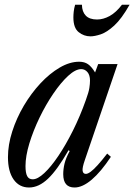

<svg xmlns="http://www.w3.org/2000/svg" viewBox="-20 -802 582 832"><path d="M106 10.5Q63.5 10.5 39 -24.2Q14.5 -59 14.5 -121Q14.5 -174.5 33 -232.2Q51.5 -290 83.2 -343.8Q115 -397.5 155 -440.5Q195 -483.5 238.5 -509Q282 -534.5 323 -534.5Q346 -534.5 361.5 -523.8Q377 -513 392 -488L405.5 -524.5H489.5L347.5 -108Q336 -75 338 -61.8Q340 -48.5 352 -48.5Q360.5 -48.5 373 -57.8Q385.5 -67 403.2 -86.5Q421 -106 444.5 -136.5L460.5 -122.5Q417.5 -57.5 377.5 -23.5Q337.5 10.5 303 10.5Q254 10.5 254 -47Q254 -69 259.5 -92.5Q265 -116 282 -147.5L277 -151Q228.5 -66 188.2 -27.8Q148 10.5 106 10.5ZM122 -25Q143 -25 172 -52Q201 -79 233 -126.5Q265 -174 296 -236Q327 -298 352 -368.5Q364.5 -402.5 367.2 -420.8Q370 -439 370 -453Q370 -476.5 359 -489.5Q348 -502.5 332 -502.5Q307 -502.5 275.2 -473.2Q243.5 -444 211 -396.2Q178.5 -348.5 151.2 -292Q124 -235.5 107.2 -180.5Q90.5 -125.5 90.5 -82.5Q90.5 -52.5 97.8 -38.8Q105 -25 122 -25ZM372 -644.5Q343.5 -644.5 320.8 -662.8Q298 -681 298 -726.5Q298 -738 299.5 -751.8Q301 -765.5 305.5 -781.5H335Q335.5 -751 351.8 -734.2Q368 -717.5 400.5 -717.5Q427.5 -717.5 455 -732.5Q482.5 -747.5 508.5 -781.5H541.5Q507 -720.5 475 -691.2Q443 -662 416.5 -653.2Q390 -644.5 372 -644.5Z"/></svg>

Font: Libre Caslon Condensed
Style: Italic
Weight: 400
Italic angle: -22.583°
Designer: Pablo Impallari, Rodrigo Fuenzalida, Katja Schimmel, Ertekin Erdin
Foundry: Pablo Impallari, Rodrigo Fuenzalida
Version: Version 2.000;gftools[0.9.33]